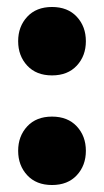

<svg xmlns="http://www.w3.org/2000/svg" viewBox="-20 -513 298 550"><path d="M32 -395Q32 -437 58 -465Q84 -493 129 -493Q174 -493 200 -465Q226 -437 226 -395Q226 -353 200 -325Q174 -297 129 -297Q84 -297 58 -325Q32 -353 32 -395ZM32 -81Q32 -123 58 -151Q84 -179 129 -179Q174 -179 200 -151Q226 -123 226 -81Q226 -39 200 -11Q174 17 129 17Q84 17 58 -11Q32 -39 32 -81Z"/></svg>

Font: Baloo Bhai
Style: Regular
Weight: 400
Designer: Supriya Tembe, Noopur Datye and Ek Type
Foundry: Ek Type
Version: Version 1.100;PS 1.000;hotconv 1.0.88;makeotf.lib2.5.647800;